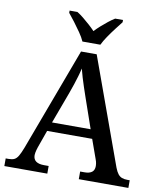

<svg xmlns="http://www.w3.org/2000/svg" viewBox="-99 -1009 911 1087"><g transform="rotate(10 357.0 -465.5)"><path d="M1 0V-44H18Q38 -44 50.5 -50Q63 -56 73 -73Q83 -90 95 -121L316 -714H406L628 -101Q637 -78 646.5 -66Q656 -54 669 -49Q682 -44 700 -44H714V0H429V-44H455Q482 -44 496.5 -55Q511 -66 511 -90Q511 -97 510 -103Q509 -109 507.5 -115.5Q506 -122 503 -129L464 -238H205L169 -137Q166 -129 164 -120.5Q162 -112 160.5 -105Q159 -98 159 -91Q159 -67 175 -55.5Q191 -44 221 -44H248V0ZM224 -290H446L386 -463Q376 -492 367 -519Q358 -546 350.5 -571Q343 -596 337 -620Q332 -597 325 -573.5Q318 -550 310 -525.5Q302 -501 291 -471ZM314 -771Q304 -794 285.5 -820.5Q267 -847 247.5 -873Q228 -899 212 -918V-931H257Q275 -920 294 -904.5Q313 -889 331.5 -872.5Q350 -856 365 -840Q380 -856 398.5 -872.5Q417 -889 436.5 -904.5Q456 -920 474 -931H519V-918Q504 -899 484 -873Q464 -847 446 -820.5Q428 -794 417 -771Z"/></g></svg>

Font: ET Text
Style: Regular
Weight: 470
Designer: Monotype Design Team
Foundry: Monotype Imaging Inc.
Version: Version 2.009